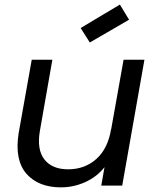

<svg xmlns="http://www.w3.org/2000/svg" viewBox="-20 -808 680 836"><path d="M608.9 -547.9 512.2 0H420.9L435.1 -80.1Q401.9 -38.1 351.1 -15.1Q300.3 7.8 245.1 7.8Q197.3 7.8 159.4 -6.8Q121.6 -21.5 95.7 -50.8Q69.8 -80.1 60.8 -124Q51.8 -168 61 -227.1L118.2 -547.9H208L153.8 -238.8Q139.6 -157.2 173.1 -114Q206.5 -70.8 276.9 -70.8Q349.1 -70.8 399.7 -116Q450.2 -161.1 463.9 -247.1V-244.1L518.1 -547.9ZM502 -788.1 542 -722.2 371.1 -623 331.1 -686Z"/></svg>

Font: SVN-Poppins
Style: Italic
Weight: 400
Italic angle: -10°
Designer: Ninad Kale (Devanagari), Jonny Pinhorn (Latin)
Foundry: Indian Type Foundry
Version: Version 3.002 2017